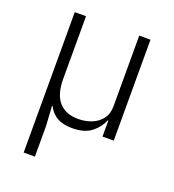

<svg xmlns="http://www.w3.org/2000/svg" viewBox="-130 -614 830 915"><g transform="rotate(20 285.0 -156.0)"><path d="M150 200H93V-512H150V-194Q150 -116 184 -77.5Q218 -39 282 -39Q318 -39 349.5 -51.5Q381 -64 400.5 -89.5Q420 -115 420 -154V-512H477V0H420V-81H417Q403 -45 368 -16.5Q333 12 269 12Q223 12 193 -5Q163 -22 147 -55H144L150 45Z"/></g></svg>

Font: IBM Plex Sans Light
Style: Regular
Weight: 300
Designer: Mike Abbink, Paul van der Laan, Pieter van Rosmalen
Foundry: Bold Monday
Version: Version 3.201